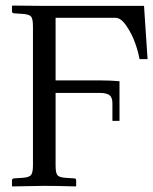

<svg xmlns="http://www.w3.org/2000/svg" viewBox="-20 -666 549 688"><path d="M496.1 -645 508.8 -454.1H480Q475.6 -480 464.1 -512.2Q452.6 -544.4 433.1 -573.2Q413.6 -602.1 394 -602.1H179.2V-377.9H337.9Q374.5 -377.9 408.2 -375V-232.9H382.8V-295.9Q382.8 -317.4 372.1 -325.2Q361.3 -333 337.9 -333H179.2V-73.2Q179.2 -46.4 185.8 -38.3Q192.4 -30.3 214.8 -28.8L245.1 -26.9Q252.9 -26.9 252.9 -20V0L252 2Q182.1 0 137.2 0L24.9 2L22.9 0V-20Q22.9 -25.9 30.8 -26.9L61 -28.8Q85.4 -30.3 91.8 -39.8Q98.1 -49.3 98.1 -73.2V-571.8Q98.1 -598.6 91.3 -606.7Q84.5 -614.7 61 -616.2L30.8 -618.2Q22.9 -619.1 22.9 -625V-644L24.9 -646L128.9 -645Z"/></svg>

Font: Linux Biolinum
Style: Regular
Weight: 400
Designer: Philipp H. Poll
Foundry: Philipp H. Poll
Version: Version 0.6.4